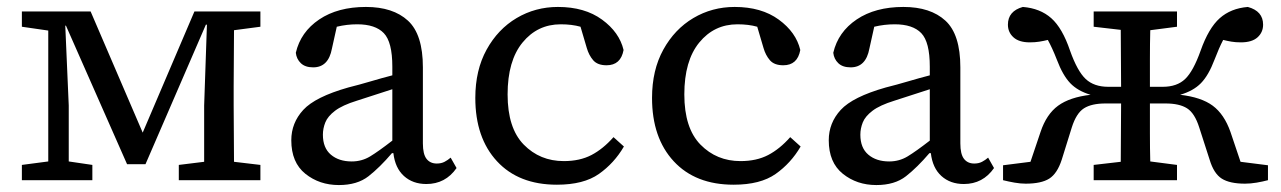

<svg xmlns="http://www.w3.org/2000/svg" viewBox="-20 -519 3690 553"><path d="M43 0V-44L119 -54V-431L43 -442V-486H241L391 -137L540 -486H730V-442L654 -432Q654 -394 653.5 -350.5Q653 -307 653 -271V-215Q653 -179 653.5 -135.5Q654 -92 654 -53L730 -44V0H495V-44L568 -53V-215L576 -448H573L399 -46H346L170 -445H168L178 -215V-54L246 -44V0Z M1208 11Q1169 11 1143.5 -12Q1118 -35 1113 -78H1109Q1074 -37 1041.5 -11.5Q1009 14 956 14Q900 14 859.5 -18.5Q819 -51 819 -115Q819 -165 853.5 -202.5Q888 -240 983 -267Q1015 -275 1047 -284.5Q1079 -294 1110 -302V-327Q1110 -398 1085.5 -423.5Q1061 -449 1009 -449Q979 -449 950 -442L936 -379Q926 -325 882 -325Q859 -325 846.5 -337Q834 -349 832 -367Q846 -427 899.5 -463Q953 -499 1034 -499Q1112 -499 1155 -459.5Q1198 -420 1198 -325V-106Q1198 -75 1208.5 -61.5Q1219 -48 1238 -48Q1251 -48 1260.5 -53Q1270 -58 1278 -65L1295 -35Q1263 11 1208 11ZM910 -131Q910 -93 933 -73.5Q956 -54 993 -54Q1022 -54 1046 -68.5Q1070 -83 1110 -114V-262L1008 -229Q966 -216 945 -200Q924 -184 917 -166.5Q910 -149 910 -131Z M1584 13Q1474 13 1411.5 -54.5Q1349 -122 1349 -237Q1349 -317 1381.5 -376Q1414 -435 1468 -467Q1522 -499 1587 -499Q1664 -499 1714 -462.5Q1764 -426 1776 -375Q1768 -331 1727 -331Q1701 -331 1688.5 -345.5Q1676 -360 1670 -381L1652 -442Q1627 -449 1595 -449Q1528 -449 1485 -396.5Q1442 -344 1442 -247Q1442 -150 1488.5 -102.5Q1535 -55 1604 -55Q1650 -55 1683.5 -72.5Q1717 -90 1747 -124L1777 -97Q1749 -49 1705 -18Q1661 13 1584 13Z M2093 13Q1983 13 1920.5 -54.5Q1858 -122 1858 -237Q1858 -317 1890.5 -376Q1923 -435 1977 -467Q2031 -499 2096 -499Q2173 -499 2223 -462.5Q2273 -426 2285 -375Q2277 -331 2236 -331Q2210 -331 2197.5 -345.5Q2185 -360 2179 -381L2161 -442Q2136 -449 2104 -449Q2037 -449 1994 -396.5Q1951 -344 1951 -247Q1951 -150 1997.5 -102.5Q2044 -55 2113 -55Q2159 -55 2192.5 -72.5Q2226 -90 2256 -124L2286 -97Q2258 -49 2214 -18Q2170 13 2093 13Z M2756 11Q2717 11 2691.5 -12Q2666 -35 2661 -78H2657Q2622 -37 2589.5 -11.5Q2557 14 2504 14Q2448 14 2407.5 -18.5Q2367 -51 2367 -115Q2367 -165 2401.5 -202.5Q2436 -240 2531 -267Q2563 -275 2595 -284.5Q2627 -294 2658 -302V-327Q2658 -398 2633.5 -423.5Q2609 -449 2557 -449Q2527 -449 2498 -442L2484 -379Q2474 -325 2430 -325Q2407 -325 2394.5 -337Q2382 -349 2380 -367Q2394 -427 2447.5 -463Q2501 -499 2582 -499Q2660 -499 2703 -459.5Q2746 -420 2746 -325V-106Q2746 -75 2756.5 -61.5Q2767 -48 2786 -48Q2799 -48 2808.5 -53Q2818 -58 2826 -65L2843 -35Q2811 11 2756 11ZM2458 -131Q2458 -93 2481 -73.5Q2504 -54 2541 -54Q2570 -54 2594 -68.5Q2618 -83 2658 -114V-262L2556 -229Q2514 -216 2493 -200Q2472 -184 2465 -166.5Q2458 -149 2458 -131Z M3632 0Q3617 4 3599.5 7Q3582 10 3566 10Q3522 10 3499 -4.5Q3476 -19 3464 -59L3434 -152Q3421 -193 3399 -207Q3377 -221 3337 -221H3292Q3292 -178 3292 -134.5Q3292 -91 3293 -54L3370 -44V0H3130V-44L3208 -53Q3208 -92 3208.5 -137Q3209 -182 3209 -221H3164Q3124 -221 3102 -207Q3080 -193 3067 -152L3038 -59Q3025 -19 3002 -4.5Q2979 10 2934 10Q2919 10 2902 7Q2885 4 2869 0V-43L2948 -53L2977 -139Q2994 -190 3027.5 -214.5Q3061 -239 3121 -246Q3084 -257 3062.5 -279.5Q3041 -302 3024 -347Q3017 -365 3010.5 -379Q3004 -393 2998 -404Q2986 -401 2973.5 -399Q2961 -397 2946 -397Q2915 -397 2899 -411.5Q2883 -426 2883 -448Q2883 -487 2926 -499Q2976 -495 3008 -466.5Q3040 -438 3062 -373Q3083 -314 3107 -291.5Q3131 -269 3172 -269H3209Q3209 -309 3208.5 -352.5Q3208 -396 3208 -433L3130 -442V-486H3370V-442L3293 -432Q3292 -394 3292 -349.5Q3292 -305 3292 -269H3329Q3370 -269 3393.5 -291.5Q3417 -314 3438 -373Q3461 -438 3493 -466.5Q3525 -495 3574 -499Q3618 -487 3618 -448Q3618 -426 3602 -411.5Q3586 -397 3554 -397Q3539 -397 3527 -399Q3515 -401 3503 -404Q3491 -381 3478 -347Q3461 -302 3439 -279.5Q3417 -257 3379 -246Q3440 -239 3473 -214.5Q3506 -190 3524 -139L3553 -53L3632 -43Z"/></svg>

Font: Source Serif 4 SmText
Style: Regular
Weight: 400
Designer: Frank Grießhammer
Foundry: Adobe
Version: Version 4.005;hotconv 1.1.0;makeotfexe 2.6.0